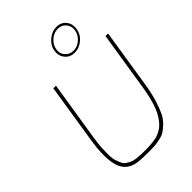

<svg xmlns="http://www.w3.org/2000/svg" viewBox="-283 -1127 1257 1257"><g transform="rotate(-45 345.5 -498.5)"><path d="M451.7 -812Q487.8 -812 517.1 -837.9Q545.9 -863.3 551.8 -898.9Q553.2 -906.7 553.2 -914.1Q553.2 -940.4 536.1 -960.9Q515.1 -986.8 479 -986.8Q443.4 -986.8 413.6 -960.9Q383.8 -935.1 377.9 -898.9Q376.5 -891.6 376.5 -884.3Q376.5 -857.9 394 -837.9Q416 -812 451.7 -812ZM448.7 -796.9Q406.2 -796.9 381.3 -826.7Q361.3 -850.1 361.3 -882.3Q361.3 -935.1 404.3 -971.7Q439.5 -1002 481.9 -1002Q523.9 -1002 548.3 -972.2Q567.4 -949.2 567.4 -917.5Q567.4 -862.8 525.4 -826.7Q490.7 -796.9 448.7 -796.9ZM328.6 4.9Q249.5 4.9 217.8 -2Q149.4 -17.1 124.5 -77.1Q106.9 -119.6 106.9 -188.5Q106.9 -245.1 118.7 -319.8L183.6 -731.9H208L142.6 -319.8Q134.8 -270.5 132.3 -231Q130.9 -198.7 130.9 -173.8V-161.6Q131.8 -131.8 139.6 -109.4Q147.5 -86.9 154.8 -71.8Q162.1 -56.2 179.2 -46.4Q195.8 -36.1 208 -30.8Q219.7 -25.4 243.7 -22.9Q268.1 -20 283.2 -19.5Q298.3 -19 326.7 -19Q351.1 -19 368.2 -20Q384.8 -21 406.7 -24.4Q428.2 -27.3 443.8 -33.7Q459.5 -39.6 478 -50.8Q496.1 -62 509.8 -77.6Q523.4 -92.8 538.1 -115.2Q552.2 -137.7 563.5 -167Q574.2 -195.8 584.5 -234.4Q594.2 -272.9 601.6 -319.8L667 -731.9H690.9L626 -319.8Q615.2 -252.4 599.1 -200.2Q583 -147.9 566.9 -114.3Q550.3 -80.1 525.4 -56.6Q500.5 -32.7 481.9 -21Q462.9 -9.3 431.6 -3.4Q400.4 2.9 381.8 3.9Q363.3 4.9 328.6 4.9Z"/></g></svg>

Font: Squarion Thin
Style: Italic
Weight: 100
Designer: Natanael Gama
Version: Version 1.00;September 12, 2019;FontCreator 11.5.0.2425 64-b